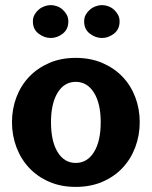

<svg xmlns="http://www.w3.org/2000/svg" viewBox="-20 -722 596 753"><path d="M27 -243Q27 -295 44.5 -341Q62 -387 94.5 -421Q127 -455 173 -475Q219 -495 277 -495Q335 -495 381.5 -475Q428 -455 460.5 -421Q493 -387 510.5 -341Q528 -295 528 -243Q528 -191 510.5 -144.5Q493 -98 460.5 -63.5Q428 -29 381.5 -9Q335 11 277 11Q219 11 173 -9Q127 -29 94.5 -63.5Q62 -98 44.5 -144.5Q27 -191 27 -243ZM180 -243Q180 -168 206 -125.5Q232 -83 277 -83Q322 -83 348.5 -125.5Q375 -168 375 -243Q375 -316 348.5 -358.5Q322 -401 277 -401Q232 -401 206 -358.5Q180 -316 180 -243ZM109 -638Q109 -653 115.5 -664.5Q122 -676 132 -684.5Q142 -693 154.5 -697.5Q167 -702 179 -702Q191 -702 203.5 -697.5Q216 -693 225.5 -684.5Q235 -676 241.5 -664.5Q248 -653 248 -638Q248 -607 226 -590Q204 -573 179 -573Q154 -573 131.5 -590Q109 -607 109 -638ZM310 -638Q310 -653 316.5 -664.5Q323 -676 333 -684.5Q343 -693 355.5 -697.5Q368 -702 380 -702Q392 -702 404.5 -697.5Q417 -693 426.5 -684.5Q436 -676 442.5 -664.5Q449 -653 449 -638Q449 -607 427 -590Q405 -573 380 -573Q355 -573 332.5 -590Q310 -607 310 -638Z"/></svg>

Font: LT Museum
Style: Bold
Weight: 700
Designer: Daniel Lyons
Foundry: LyonsType
Version: Version 1.010